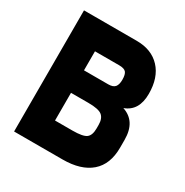

<svg xmlns="http://www.w3.org/2000/svg" viewBox="-162 -830 924 961"><g transform="rotate(30 300.0 -350.0)"><path d="M330 0Q436 0 493 -49.5Q550 -99 550 -195V-225L400 -230V-220Q400 -180 380.5 -165Q361 -150 300 -150H110V0ZM355 -700H110V-550H340Q369 -550 379.5 -538Q390 -526 390 -495L540 -500Q540 -594 490.5 -647Q441 -700 355 -700ZM200 0V-700H50V0ZM550 -225V-240Q550 -347 465 -375Q540 -402 540 -500L390 -495Q390 -467 379 -453.5Q368 -440 340 -440H130H110V-355L100 -310H300Q360 -310 380 -293.5Q400 -277 400 -240V-230Z"/></g></svg>

Font: Millimetre
Style: Bold
Weight: 800
Designer: Jérémy Landes
Version: Version 1.0